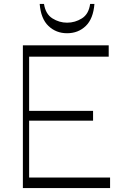

<svg xmlns="http://www.w3.org/2000/svg" viewBox="-20 -962 635 982"><path d="M123 -672V-730H536V-672ZM123 0V-54H543V0ZM97 0V-730H129V0ZM125 -345V-395H456V-345ZM323 -792Q267 -792 228 -829Q189 -866 183 -942H205Q213 -890 248 -868Q283 -846 323 -846Q364 -846 399 -868Q434 -890 441 -942H463Q457 -866 418.5 -829Q380 -792 323 -792Z"/></svg>

Font: Savate ExtraLight
Style: Regular
Weight: 200
Designer: Max Esnée
Foundry: Plomb Type
Version: Version 2.000